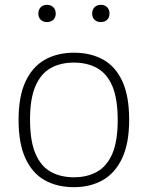

<svg xmlns="http://www.w3.org/2000/svg" viewBox="-20 -767 612 796"><path d="M286.5 9Q217.5 9 166 -19.5Q114.5 -48 85.8 -109.8Q57 -171.5 57 -270Q57 -367.5 85.8 -429Q114.5 -490.5 166.2 -519.5Q218 -548.5 286.5 -548.5Q355.5 -548.5 407 -520.2Q458.5 -492 487 -430.5Q515.5 -369 515.5 -270.5Q515.5 -173 486.5 -111.2Q457.5 -49.5 406 -20.2Q354.5 9 286.5 9ZM286.5 -32Q341.5 -32 382.5 -55Q423.5 -78 445.8 -130Q468 -182 468 -269Q468 -357.5 445.8 -409.8Q423.5 -462 382.5 -484.8Q341.5 -507.5 286.5 -507.5Q231 -507.5 190.2 -484.8Q149.5 -462 127 -410.2Q104.5 -358.5 104.5 -271.5Q104.5 -183 126.8 -130.5Q149 -78 190 -55Q231 -32 286.5 -32ZM398 -675.5Q382 -675.5 372 -685Q362 -694.5 362 -711Q362 -727 372 -737Q382 -747 398 -747Q414.5 -747 424.2 -737Q434 -727 434 -711Q434 -694.5 424.2 -685Q414.5 -675.5 398 -675.5ZM175 -675.5Q158.5 -675.5 148.8 -685Q139 -694.5 139 -711Q139 -727 148.8 -737Q158.5 -747 175 -747Q191 -747 201 -737Q211 -727 211 -711Q211 -694.5 201 -685Q191 -675.5 175 -675.5Z"/></svg>

Font: Encode Sans SemiExpanded SemiExpanded ExtraLight
Style: Regular
Weight: 200
Width: 6
Designer: Multiple Designers
Foundry: Impallari Type
Version: Version 3.000; ttfautohint (v1.8.3) -l 8 -r 50 -G 200 -x 14 